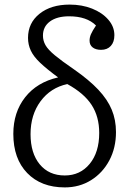

<svg xmlns="http://www.w3.org/2000/svg" viewBox="-20 -802 568 836"><path d="M262 14Q159 14 98.5 -48.5Q38 -111 38 -219Q38 -313 89.5 -378.5Q141 -444 233 -465Q184 -501 155 -528.5Q126 -556 114 -582Q102 -608 102 -637Q102 -702 152 -742Q202 -782 283 -782Q337 -782 381 -764.5Q425 -747 451.5 -716.5Q478 -686 478 -649Q478 -619 462.5 -602Q447 -585 420 -585Q397 -585 383.5 -595.5Q370 -606 370 -625Q370 -639 376 -653Q382 -667 398 -691Q358 -731 281 -731Q228 -731 197.5 -708.5Q167 -686 167 -647Q167 -625 178 -605.5Q189 -586 218.5 -561.5Q248 -537 302 -500Q368 -454 408 -411.5Q448 -369 466.5 -324.5Q485 -280 485 -227Q485 -158 456 -103.5Q427 -49 376.5 -17.5Q326 14 262 14ZM262 -38Q329 -38 370.5 -88.5Q412 -139 412 -223Q412 -294 379 -345Q346 -396 273 -436Q200 -420 156.5 -361Q113 -302 113 -218Q113 -135 153 -86.5Q193 -38 262 -38Z"/></svg>

Font: Literata 12pt Light
Style: Regular
Weight: 300
Designer: Latin by Veronika Burian and Jose Scaglione. Greek by Irene Vlachou. Cyrillic by Vera Evstafieva.
Foundry: TypeTogether
Version: Version 3.002